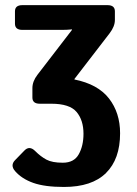

<svg xmlns="http://www.w3.org/2000/svg" viewBox="-20 -533 540 758"><path d="M39.6 142.6Q19.5 119.6 39.6 99.1L76.2 61.5Q96.2 40.5 119.1 63.5Q140.6 85 163.3 97.2Q186 109.4 228 109.4Q272.5 109.4 291 75.9Q309.6 42.5 309.6 -4.9Q309.6 -58.6 282.2 -91.1Q254.9 -123.5 182.6 -123.5H137.2Q107.9 -123.5 107.9 -147.9V-185.1Q107.9 -211.9 127.9 -237.8L264.2 -415V-417Q244.6 -415 225.1 -415H68.4Q39.1 -415 39.1 -439.5V-488.3Q39.1 -512.7 68.4 -512.7H404.3Q433.6 -512.7 433.6 -488.3V-454.1Q433.6 -428.7 412.6 -401.4L273.9 -221.2V-219.2Q366.2 -200.7 410.2 -144.3Q454.1 -87.9 454.1 -6.8Q454.1 95.2 398.4 150.1Q342.8 205.1 232.4 205.1Q156.7 205.1 111.3 189Q65.9 172.9 39.6 142.6Z"/></svg>

Font: Istok Web
Style: Bold
Weight: 700
Designer: Andrey V. Panov
Foundry: Andrey V. Panov
Version: Version 1.0.2g